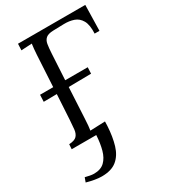

<svg xmlns="http://www.w3.org/2000/svg" viewBox="-222 -804 1000 1137"><g transform="rotate(-30 277.5 -235.5)"><path d="M130 229Q109 229 82.5 224.5Q56 220 28 212L39 182Q54 186 70 189Q86 192 98 192Q144 192 170 167Q196 142 208 98.5Q220 55 223 0H55L57 -33Q95 -35 109.5 -50.5Q124 -66 127 -93.5Q130 -121 132 -156L142 -327L52 -326L54 -373H144L156 -588Q157 -608 159 -626.5Q161 -645 163 -660Q145 -659 126.5 -658Q108 -657 90 -656L92 -700H552L548 -525H515Q518 -584 500.5 -614.5Q483 -645 452.5 -655.5Q422 -666 384 -665L311 -663Q277 -662 261.5 -649Q246 -636 242 -611.5Q238 -587 236 -552L226 -373H380L378 -330L224 -328L213 -119Q212 -92 210 -72.5Q208 -53 206 -40L308 -44L307 -14Q303 58 286.5 113Q270 168 233 198.5Q196 229 130 229Z"/></g></svg>

Font: Lora
Style: Italic
Weight: 400
Italic angle: -3°
Designer: Olga Karpushina, Alexei Vanyashin (Cyrillic)
Foundry: Cyreal
Version: Version 3.008